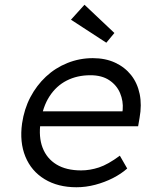

<svg xmlns="http://www.w3.org/2000/svg" viewBox="-20 -779 613 809"><path d="M302 10Q224 10 168 -24Q112 -58 87 -119Q62 -180 73 -259Q82 -320 108 -369.5Q134 -419 173.5 -456Q213 -493 264 -513.5Q315 -534 371 -534Q424 -534 465 -515Q506 -496 532.5 -462.5Q559 -429 568.5 -383Q578 -337 568 -282L562 -247H127L125 -310H514L494 -293L497 -317Q500 -353 486 -386.5Q472 -420 440.5 -441Q409 -462 361 -462Q305 -462 261 -439.5Q217 -417 188.5 -373Q160 -329 151 -264Q142 -202 159.5 -156.5Q177 -111 218 -86Q259 -61 322 -61Q359 -61 397 -73.5Q435 -86 485 -123L516 -69Q490 -46 455.5 -28.5Q421 -11 381.5 -0.5Q342 10 302 10ZM428 -599 279 -696 336 -759 462 -640Z"/></svg>

Font: Lexend Light
Style: Italic
Weight: 300
Italic angle: -8.13011°
Designer: Bonnie Shaver-Troup, Thomas Jockin
Foundry: Lexend
Version: Version 1.007